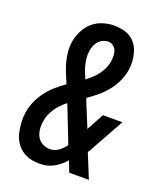

<svg xmlns="http://www.w3.org/2000/svg" viewBox="-139 -831 778 928"><g transform="rotate(20 250.0 -367.5)"><path d="M174 8Q148 8 124 1.5Q100 -5 81 -20Q62 -35 49.5 -56Q37 -77 32 -101.5Q27 -126 25.5 -151.5Q24 -177 28 -203Q33 -232 45 -260Q57 -288 76 -313Q95 -338 118 -358.5Q141 -379 167 -397Q166 -397 167 -398L166 -400Q156 -423 146.5 -446.5Q137 -470 130 -495Q123 -520 120.5 -546.5Q118 -573 122 -600Q127 -628 140.5 -656Q154 -684 177.5 -704.5Q201 -725 230.5 -734Q260 -743 288 -743Q311 -743 333 -738Q355 -733 373 -721.5Q391 -710 403 -692Q415 -674 421 -653Q427 -632 428.5 -609Q430 -586 426 -563Q421 -534 408 -505.5Q395 -477 375 -452Q355 -427 330.5 -406.5Q306 -386 280 -368Q281 -364 282.5 -360.5Q284 -357 285 -353L336 -229L384 -317H484L396 -159Q392 -150 387 -141.5Q382 -133 376 -125L427 0H326L304 -56Q284 -32 258 -15.5Q232 1 204 6L195 7Q190 7 184.5 7.5Q179 8 174 8ZM245 -450Q260 -462 275 -475.5Q290 -489 301.5 -505Q313 -521 321 -538.5Q329 -556 332 -574Q334 -589 334 -603.5Q334 -618 329 -630.5Q324 -643 313 -651.5Q302 -660 288 -660Q274 -660 260.5 -654Q247 -648 237.5 -637Q228 -626 223 -612.5Q218 -599 216 -586Q213 -567 215 -549.5Q217 -532 221 -515Q225 -498 231.5 -482Q238 -466 245 -450ZM200 -75Q211 -75 222 -79Q233 -83 243 -90Q253 -97 261.5 -106Q270 -115 276 -124L202 -313Q187 -301 173.5 -287.5Q160 -274 150 -259Q140 -244 132.5 -227Q125 -210 123 -193Q119 -172 121 -150.5Q123 -129 132.5 -111.5Q142 -94 160 -84.5Q178 -75 200 -75Z"/></g></svg>

Font: Iosevka Term Curly Semibold
Style: Italic
Weight: 600
Italic angle: -9°
Designer: Belleve Invis
Foundry: Belleve Invis
Version: Version 32.3.0